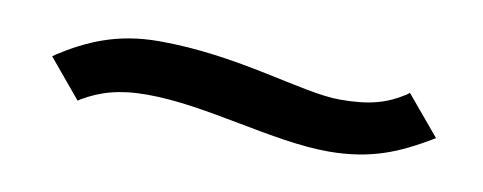

<svg xmlns="http://www.w3.org/2000/svg" viewBox="-28 -412 591 235"><g transform="rotate(10 268.0 -294.5)"><path d="M31 -302 71 -254 74 -256C96 -269 119 -276 154 -276C228 -276 314 -246 384 -246C438 -246 472 -262 506 -282L511 -285L470 -334L466 -331C444 -317 423 -311 387 -311C339 -311 257 -343 157 -343C104 -343 68 -326 35 -305Z"/></g></svg>

Font: Charger Sport
Style: DfBdExt
Weight: 400
Designer: Jasper
Foundry: Cannot Into Space Fonts
Version: Version 1.1